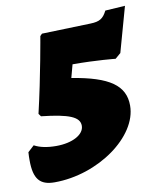

<svg xmlns="http://www.w3.org/2000/svg" viewBox="-117 -597 622 752"><g transform="rotate(-10 194.5 -221.5)"><path d="M383 -150C383 -230 323 -272 175 -296L189 -348C285 -348 359 -340 359 -340L381 -359L431 -538L352 -533C337 -503 322 -494 286 -493L92 -487L84 -479C84 -479 58 -325 24 -180L32 -169C142 -157 183 -140 183 -105C183 -70 136 -44 71 -44C35 -44 6 -50 -16 -62L-41 -39C-42 -27 -42 -17 -42 -7C-42 68 -18 95 40 95C213 95 383 -26 383 -150Z"/></g></svg>

Font: Alegreya SC Black
Style: Italic
Weight: 900
Italic angle: -7°
Designer: Juan Pablo del Peral
Foundry: Huerta Tipografica
Version: Version 2.007;PS 002.007;hotconv 1.0.88;makeotf.lib2.5.64775